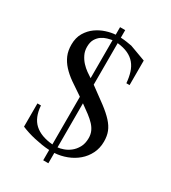

<svg xmlns="http://www.w3.org/2000/svg" viewBox="-193 -818 885 993"><g transform="rotate(30 250.0 -321.5)"><path d="M450.2 -164.6Q450.2 -125 434.1 -92.8Q418 -60.5 391.1 -37.6Q364.3 -14.6 329.3 -1.2Q294.4 12.2 256.8 14.6V76.2H226.1V14.6Q204.6 13.7 181.4 10Q158.2 6.3 135.5 1.2Q112.8 -3.9 91.6 -10.7Q70.3 -17.6 53.2 -24.9V-163.6H74.2Q79.1 -94.2 116.9 -59.6Q154.8 -24.9 226.1 -18.6V-303.2Q185.1 -330.1 152.8 -352.8Q120.6 -375.5 98.6 -399.7Q76.7 -423.8 64.9 -451.4Q53.2 -479 53.2 -515.1Q53.2 -556.6 70.8 -586.2Q88.4 -615.7 114.7 -634.5Q141.1 -653.3 171.1 -662.8Q201.2 -672.4 226.1 -673.8V-718.8H256.8V-673.8Q276.4 -672.9 293.5 -670.2Q310.5 -667.5 324.2 -665L355 -653.8Q378.9 -645.5 418.5 -630.4V-483.9H399.4Q396.5 -518.1 387.9 -545.7Q379.4 -573.2 362.5 -593.3Q345.7 -613.3 319.8 -625.2Q293.9 -637.2 256.8 -641.1V-393.1Q311 -354 347.9 -326.2Q384.8 -298.3 407.5 -273.4Q430.2 -248.5 440.2 -223.1Q450.2 -197.8 450.2 -164.6ZM372.6 -140.6Q372.6 -162.1 365 -179.7Q357.4 -197.3 342.5 -213.4Q327.6 -229.5 306.2 -245.8Q284.7 -262.2 256.8 -281.7V-18.6Q270.5 -19.5 290.3 -26.4Q310.1 -33.2 328.4 -47.4Q346.7 -61.5 359.6 -84.5Q372.6 -107.4 372.6 -140.6ZM226.1 -641.1Q214.4 -639.2 197.5 -634.5Q180.7 -629.9 165.5 -619.6Q150.4 -609.4 139.6 -591.6Q128.9 -573.7 128.9 -545.4Q128.9 -520 139.2 -499.3Q149.4 -478.5 164.3 -462.4Q179.2 -446.3 196 -434.3Q212.9 -422.4 226.1 -414.1Z"/></g></svg>

Font: Campania
Style: Regular
Weight: 400
Version: Version 2.009